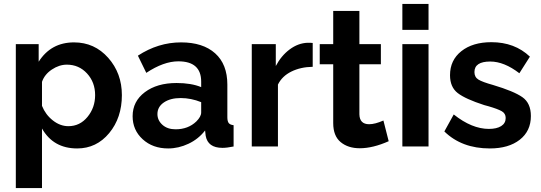

<svg xmlns="http://www.w3.org/2000/svg" viewBox="-20 -750 2768 983"><path d="M195 -92V213H61V-524H178V-434Q241 -533 359 -533Q464 -533 534 -454Q604 -375 604 -263Q604 -147 539 -68.5Q474 10 375 10Q253 10 195 -92ZM467 -263Q467 -329 425.5 -374Q384 -419 322 -419Q283 -419 245.5 -394Q208 -369 195 -331V-208Q213 -163 250.5 -133.5Q288 -104 330 -104Q389 -104 428 -151.5Q467 -199 467 -263Z M659 -155Q659 -231 721.5 -278Q784 -325 884 -325Q959 -325 1010 -304V-332Q1010 -436 893 -436Q818 -436 729 -377L686 -465Q790 -533 907 -533Q1019 -533 1081.5 -477Q1144 -421 1144 -317V-150Q1144 -129 1151 -120Q1158 -111 1176 -109V0Q1142 7 1119 7Q1044 7 1033 -55L1030 -82Q996 -38 945 -14Q894 10 841 10Q762 10 710.5 -37Q659 -84 659 -155ZM985 -128Q1010 -153 1010 -174V-227Q958 -248 905 -248Q852 -248 819 -225.5Q786 -203 786 -166Q786 -134 811.5 -111Q837 -88 879 -88Q943 -88 985 -128Z M1581 -408Q1519 -407 1471.5 -383.5Q1424 -360 1403 -317V0H1269V-524H1392V-412Q1420 -465 1463 -497Q1506 -529 1554 -531Q1575 -531 1581 -530Z M1970 -27Q1889 9 1822 9Q1762 9 1724 -22.5Q1686 -54 1686 -120V-421H1617V-524H1686V-694H1820V-524H1930V-421H1820V-165Q1821 -114 1870 -114Q1900 -114 1943 -133Z M2040 -597V-730H2174V-597ZM2040 0V-524H2174V0Z M2488 10Q2344 10 2255 -77L2303 -164Q2396 -90 2483 -90Q2523 -90 2546 -104.5Q2569 -119 2569 -146Q2569 -169 2549 -180.5Q2529 -192 2481 -206Q2467 -210 2459 -212Q2363 -243 2323.5 -273.5Q2284 -304 2284 -365Q2284 -442 2342 -488Q2400 -534 2496 -534Q2615 -534 2693 -460L2639 -375Q2561 -435 2490 -435Q2409 -435 2409 -381Q2409 -355 2429.5 -342.5Q2450 -330 2504 -315Q2611 -283 2654.5 -252.5Q2698 -222 2698 -156Q2698 -79 2641 -34.5Q2584 10 2488 10Z"/></svg>

Font: Raleway-v4020
Style: Bold
Weight: 700
Designer: Matt McInerney, Pablo Impallari, Rodrigo Fuenzalida
Foundry: Matt McInerney, Pablo Impallari, Rodrigo Fuenzalida
Version: Version 4.020;PS 004.020;hotconv 1.0.88;makeotf.lib2.5.64775